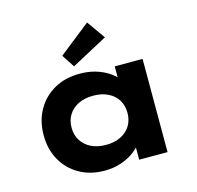

<svg xmlns="http://www.w3.org/2000/svg" viewBox="-115 -924 1086 1056"><g transform="rotate(-15 428.0 -396.5)"><path d="M354.5 9.4Q273 9.4 210.8 -26.1Q148.7 -61.6 114 -123.6Q79.4 -185.6 79.4 -265.3Q79.4 -346.4 114.7 -408.8Q150 -471.2 212.5 -506.5Q274.9 -541.7 358.5 -541.7Q406.2 -541.7 446.4 -529.9Q486.5 -518 517 -498.5Q547.6 -479.1 567.5 -454.9Q587.3 -430.6 592.4 -407.1L555 -405.1V-530.7H713.6V0H552.1V-139.4L586.2 -132.1Q581.9 -106 562 -80.8Q542.1 -55.6 511.1 -35.2Q480.2 -14.9 440.3 -2.7Q400.4 9.4 354.5 9.4ZM397.3 -125.8Q446.6 -125.8 482.4 -143.5Q518.2 -161.3 537.5 -192.9Q556.7 -224.5 556.7 -265.3Q556.7 -307.7 537.5 -339.1Q518.2 -370.5 482.4 -388Q446.6 -405.6 397.3 -405.6Q349.1 -405.6 313.5 -388Q277.9 -370.5 258.1 -339.1Q238.4 -307.7 238.4 -265.3Q238.4 -224.5 258.1 -192.9Q277.9 -161.3 313.5 -143.5Q349.1 -125.8 397.3 -125.8ZM339.1 -588.8 291.4 -661.6 470.5 -803.2 544.2 -698.9Z"/></g></svg>

Font: Lexend Giga
Style: Regular
Weight: 400
Designer: Bonnie Shaver-Troup, Thomas Jockin
Foundry: Lexend
Version: Version 1.007